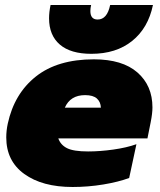

<svg xmlns="http://www.w3.org/2000/svg" viewBox="-20 -732 640 767"><path d="M176 -659Q176 -684 182 -712H344Q341 -699 341 -688Q341 -654 370 -654Q408 -654 420 -712H591Q572 -620 508 -568.5Q444 -517 345 -517Q262 -517 219 -554Q176 -591 176 -659ZM5 -183Q5 -210 11 -238Q37 -358 123.5 -426.5Q210 -495 355 -495Q469 -495 529 -442.5Q589 -390 589 -303Q589 -279 582 -244L569 -179H213Q222 -153 248 -140Q274 -127 332 -127Q379 -127 432.5 -134.5Q486 -142 525 -156L496 -21Q453 -5 392.5 5Q332 15 270 15Q149 15 77 -37Q5 -89 5 -183ZM383 -302Q382 -325 367 -338.5Q352 -352 320 -352Q261 -352 239 -302Z"/></svg>

Font: Prompt Black
Style: Italic
Weight: 900
Italic angle: -12°
Designer: Katatrad Team
Foundry: CadsonDemak
Version: Version 1.001